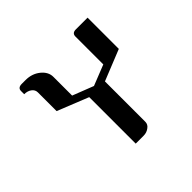

<svg xmlns="http://www.w3.org/2000/svg" viewBox="-118 -561 683 683"><g transform="rotate(-45 224.0 -219.0)"><path d="M47.9 -404.8V-420.9Q47.9 -437 67.9 -437H86.9Q119.1 -437 142.1 -418.5Q165 -399.9 165 -375V-280.8L244.1 -250L321.8 -280.8V-420.9Q321.8 -438 340.8 -438H399.9V-280.8L283.2 -233.9V-30.8Q283.2 -17.1 271 -8.8Q259.3 0 244.1 0H204.1V-233.9L86.9 -280.8V-375Q86.9 -388.2 75.7 -396.5Q64.5 -404.8 47.9 -404.8Z"/></g></svg>

Font: Hhenum
Style: Regular
Weight: 400
Designer: T. Christopher White
Version: Version 1.0